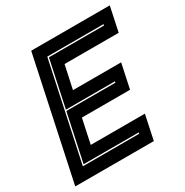

<svg xmlns="http://www.w3.org/2000/svg" viewBox="-179 -831 928 963"><g transform="rotate(-30 285.0 -350.0)"><path d="M-17 0 132 -700H587L557 -558.5H243.5L214.5 -424H493.5L463.5 -282.5H184.5L154.5 -141.5H468L438 0ZM66.5 -68.5H392.5L394 -75.5H75L133.5 -350H417.5L419 -357H135L192.5 -627H511.5L513 -634H187Z"/></g></svg>

Font: Tourney ExtraBold
Style: Italic
Weight: 800
Italic angle: -12°
Version: Version 1.015